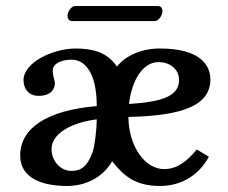

<svg xmlns="http://www.w3.org/2000/svg" viewBox="-20 -605 755 637"><path d="M230 -444C158 -444 58 -399 58 -339C58 -313 73 -287 108 -287C153 -287 162 -314 162 -328C162 -340 155 -351 155 -371C155 -393 181 -407 218 -407C265 -407 301 -358 301 -253C134 -239 47 -179 47 -89C47 -10 127 12 202 12C264 12 321 -16 352 -70C391 -21 429 12 511 12C589 12 644 -31 673 -85L633 -109C598 -67 566 -44 524 -44C463 -44 407 -116 406 -217C591 -221 678 -257 678 -342C678 -394 636 -444 513 -444C455 -445 398 -423 368 -384C333 -436 280 -444 230 -444ZM288 -103C270 -51 248 -38 217 -38C181 -38 151 -70 151 -111C151 -156 206 -197 301 -209C300 -162 293 -118 288 -103ZM506 -399C541 -399 574 -378 574 -339C574 -285 515 -267 408 -260C417 -339 454 -399 506 -399ZM493 -535C507 -535 519 -555 519 -568C519 -576 515 -585 505 -585H229C216 -585 204 -565 204 -553C204 -544 208 -535 219 -535Z"/></svg>

Font: Libertinus Serif Semibold
Style: Regular
Weight: 600
Designer: Philipp H. Poll, Khaled Hosny
Foundry: Caleb Maclennan
Version: Version 7.050;RELEASE